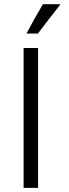

<svg xmlns="http://www.w3.org/2000/svg" viewBox="-20 -913 334 933"><path d="M274.4 -892.6H188.5C161.1 -845.7 133.8 -797.9 108.4 -750H164.1C200.2 -797.9 237.3 -845.7 274.4 -892.6ZM165 0V-679.7H94.7V0Z"/></svg>

Font: My Font
Style: Regular
Weight: 400
Designer: Alfredo Marco Pradil
Version: Version 0.001